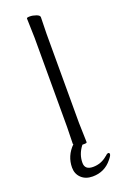

<svg xmlns="http://www.w3.org/2000/svg" viewBox="-166 -751 636 977"><g transform="rotate(-20 152.0 -262.5)"><path d="M73 97Q73 34 120 -13L118 -16Q118 -17 118 -18L120 -107V-589L117 -695Q117 -700 133.5 -700Q150 -700 168 -693.5Q186 -687 186 -677L184 -588V-106L187 0Q187 5 173 5H163L161 7Q131 46 131 92Q131 130 175.5 130Q220 130 254 100H255Q264 90 271 90Q278 90 278 98Q278 106 262 125Q222 175 157 175Q119 175 96 153Q73 131 73 97Z"/></g></svg>

Font: LXGW WenKai Lite Light
Style: Regular
Weight: 300
Designer: LXGW / Fontworks Inc.
Foundry: LXGW / Fontworks Inc.
Version: Version 1.511; March 25, 2025